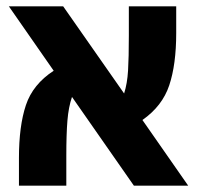

<svg xmlns="http://www.w3.org/2000/svg" viewBox="-20 -588 631 608"><path d="M404 0 208 -281Q197 -249 193.5 -206Q190 -163 190 -95V0H40V-88Q40 -189 62 -255Q84 -321 150 -364L8 -568H180L373 -292Q383 -323 385.5 -364.5Q388 -406 388 -475V-568H538V-483Q538 -384 516 -318Q494 -252 431 -208L576 0Z"/></svg>

Font: FiraGOUPP
Style: Bold
Weight: 700
Designer: bBox Type
Foundry: bBox Type GmbH
Version: Version 1.001